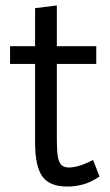

<svg xmlns="http://www.w3.org/2000/svg" viewBox="-20 -673 404 706"><path d="M189 -653V-503H334V-438H189V-171Q189 -138 190.5 -116Q192 -94 197 -81Q202 -68 211 -62.5Q220 -57 234 -57Q272 -58 322 -85L346 -24Q313 -2 284.5 5.5Q256 13 228 13Q162 13 135.5 -24.5Q109 -62 109 -149V-438H17V-503H109V-643Z"/></svg>

Font: Actor
Style: Regular
Weight: 400
Designer: Thomas Junold
Foundry: Thomas Junold
Version: Version 1.001